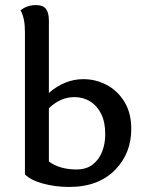

<svg xmlns="http://www.w3.org/2000/svg" viewBox="-20 -740 585 767"><path d="M285.6 -63Q324.2 -63 349.9 -82.5Q375.5 -102.1 387.9 -133.8Q400.4 -165.5 400.4 -204.1Q400.4 -252 384.3 -284.7Q368.2 -317.4 340.3 -334.7Q312.5 -352.1 277.3 -352.1Q221.7 -352.1 175.3 -307.6V-94.7Q218.8 -63 285.6 -63ZM256.3 6.8Q200.2 6.8 151.1 -6.8Q102.1 -20.5 79.6 -43.5V-613.8Q79.6 -668 62 -698.7Q87.9 -719.7 123.5 -719.7Q151.9 -719.7 163.6 -704.3Q175.3 -689 175.3 -658.2V-368.7Q238.3 -423.8 313.5 -423.8Q361.8 -423.8 405.5 -401.1Q449.2 -378.4 476.8 -333.7Q504.4 -289.1 504.4 -225.1Q504.4 -129.4 442.4 -64Q375.5 6.8 256.3 6.8Z"/></svg>

Font: Bainsley
Style: Regular
Weight: 400
Designer: Paul James MIller
Foundry: High-Logic / Made with FontCreator
Version: Version 1.411;March 28, 2021;FontCreator 13.0.0.2683 64-bit